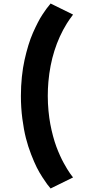

<svg xmlns="http://www.w3.org/2000/svg" viewBox="-20 -840 490 1093"><path d="M268 233Q267.5 232.5 265 229Q255.5 218 247.8 207.8Q240 197.5 221.8 169.5Q203.5 141.5 189.2 113Q175 84.5 157.2 39Q139.5 -6.5 127.5 -53.8Q115.5 -101 107.2 -164.2Q99 -227.5 99 -294Q99 -349.5 104.5 -402.5Q110 -455.5 119.8 -499Q129.5 -542.5 141.5 -582Q153.5 -621.5 167.5 -653Q181.5 -684.5 194.8 -710.5Q208 -736.5 221.5 -756.8Q235 -777 244.2 -789.8Q253.5 -802.5 261 -811L268 -820L396 -757Q371.5 -724.5 360 -705.5Q272 -562.5 255.5 -374.5Q252 -335 252 -294Q252 -251 256 -209.2Q260 -167.5 266.5 -133Q273 -98.5 282 -65Q291 -31.5 300.8 -5.2Q310.5 21 321.8 45.8Q333 70.5 342.8 88Q352.5 105.5 362.2 121.8Q372 138 378.5 146.8Q385 155.5 390.5 163L396 170Z"/></svg>

Font: League Mono Condensed ExtraBold
Style: Regular
Weight: 800
Width: 1
Designer: Tyler Finck
Foundry: The League of Moveable Type / Tyler Finck
Version: Version 2.210